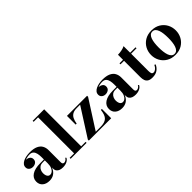

<svg xmlns="http://www.w3.org/2000/svg" viewBox="135 -1710 2681 2681"><g transform="rotate(-45 1475.5 -370.0)"><path d="M446 10Q413.5 10 388.2 0.8Q363 -8.5 348.5 -28.2Q334 -48 334 -79V-304.5Q334 -340.5 327 -373.8Q320 -407 299.8 -428Q279.5 -449 239.5 -449Q218.5 -449 194.2 -444.2Q170 -439.5 148.2 -429Q126.5 -418.5 112.5 -401.8Q98.5 -385 98.5 -361H75Q75 -392.5 98.8 -411.8Q122.5 -431 153.5 -431Q186.5 -431 211 -413.5Q235.5 -396 235.5 -363Q235.5 -327.5 210.5 -309.2Q185.5 -291 153.5 -291Q119.5 -291 96.8 -309.8Q74 -328.5 74 -361Q74 -389 90.5 -409.2Q107 -429.5 134.5 -442.5Q162 -455.5 195.8 -461.8Q229.5 -468 263.5 -468Q340 -468 385.8 -446.8Q431.5 -425.5 452 -388.5Q472.5 -351.5 472.5 -304.5V-64.5Q472.5 -47.5 479.2 -36Q486 -24.5 504.5 -24.5Q517 -24.5 534.2 -34.2Q551.5 -44 561.5 -64L573.5 -51.5Q559 -22.5 525.2 -6.2Q491.5 10 446 10ZM181.5 10Q116.5 10 77.8 -23.2Q39 -56.5 39 -113.5Q39 -180.5 97.2 -218.8Q155.5 -257 262 -257H380.5V-240H294Q256 -240 233 -222.8Q210 -205.5 199.8 -180Q189.5 -154.5 189.5 -129.5Q189.5 -105.5 195.8 -86Q202 -66.5 214.8 -55Q227.5 -43.5 247.5 -43.5Q268.5 -43.5 288.2 -58.2Q308 -73 321 -103.8Q334 -134.5 334 -182H346.5Q346.5 -123.5 326.5 -80.5Q306.5 -37.5 269.5 -13.8Q232.5 10 181.5 10Z M832 -750V-19.5H919.5V0H604.5V-19.5H692.5V-730.5H604.5V-750Z M964 0V-19.5L1232.5 -440.5H1163Q1116 -440.5 1085 -423.5Q1054 -406.5 1036.5 -372.5Q1019 -338.5 1011.5 -288H992V-460H1389.5V-440.5L1120 -19.5H1211.5Q1255 -19.5 1285.8 -28Q1316.5 -36.5 1336.8 -55.2Q1357 -74 1368.8 -105.8Q1380.5 -137.5 1386 -184H1405.5V0Z M1881 10Q1848.5 10 1823.2 0.8Q1798 -8.5 1783.5 -28.2Q1769 -48 1769 -79V-304.5Q1769 -340.5 1762 -373.8Q1755 -407 1734.8 -428Q1714.5 -449 1674.5 -449Q1653.5 -449 1629.2 -444.2Q1605 -439.5 1583.2 -429Q1561.5 -418.5 1547.5 -401.8Q1533.5 -385 1533.5 -361H1510Q1510 -392.5 1533.8 -411.8Q1557.5 -431 1588.5 -431Q1621.5 -431 1646 -413.5Q1670.5 -396 1670.5 -363Q1670.5 -327.5 1645.5 -309.2Q1620.5 -291 1588.5 -291Q1554.5 -291 1531.8 -309.8Q1509 -328.5 1509 -361Q1509 -389 1525.5 -409.2Q1542 -429.5 1569.5 -442.5Q1597 -455.5 1630.8 -461.8Q1664.5 -468 1698.5 -468Q1775 -468 1820.8 -446.8Q1866.5 -425.5 1887 -388.5Q1907.5 -351.5 1907.5 -304.5V-64.5Q1907.5 -47.5 1914.2 -36Q1921 -24.5 1939.5 -24.5Q1952 -24.5 1969.2 -34.2Q1986.5 -44 1996.5 -64L2008.5 -51.5Q1994 -22.5 1960.2 -6.2Q1926.5 10 1881 10ZM1616.5 10Q1551.5 10 1512.8 -23.2Q1474 -56.5 1474 -113.5Q1474 -180.5 1532.2 -218.8Q1590.5 -257 1697 -257H1815.5V-240H1729Q1691 -240 1668 -222.8Q1645 -205.5 1634.8 -180Q1624.5 -154.5 1624.5 -129.5Q1624.5 -105.5 1630.8 -86Q1637 -66.5 1649.8 -55Q1662.5 -43.5 1682.5 -43.5Q1703.5 -43.5 1723.2 -58.2Q1743 -73 1756 -103.8Q1769 -134.5 1769 -182H1781.5Q1781.5 -123.5 1761.5 -80.5Q1741.5 -37.5 1704.5 -13.8Q1667.5 10 1616.5 10Z M2218.5 7Q2170 7 2144.5 -9.2Q2119 -25.5 2109.2 -53.5Q2099.5 -81.5 2099.5 -116.5V-560Q2133.5 -560 2173.2 -567.8Q2213 -575.5 2239.5 -590V-100.5Q2239.5 -63 2248.2 -47.8Q2257 -32.5 2278 -32.5Q2300 -32.5 2322.2 -51Q2344.5 -69.5 2359 -101.5L2376.5 -93Q2357.5 -48.5 2319 -20.8Q2280.5 7 2218.5 7ZM2029.5 -440.5V-460H2346.5V-440.5Z M2668 10Q2592.5 10 2537.8 -23Q2483 -56 2453.2 -110.5Q2423.5 -165 2423.5 -230Q2423.5 -295 2453.2 -349.5Q2483 -404 2537.8 -437Q2592.5 -470 2668 -470Q2743.5 -470 2798 -437Q2852.5 -404 2882 -349.5Q2911.5 -295 2911.5 -230Q2911.5 -165 2882 -110.5Q2852.5 -56 2798 -23Q2743.5 10 2668 10ZM2668 -9.5Q2695.5 -9.5 2713.8 -27Q2732 -44.5 2743 -75.2Q2754 -106 2758.5 -145.8Q2763 -185.5 2763 -230Q2763 -275 2758.5 -314.8Q2754 -354.5 2743 -385Q2732 -415.5 2713.8 -433Q2695.5 -450.5 2668 -450.5Q2640.5 -450.5 2622 -433Q2603.5 -415.5 2592.8 -385Q2582 -354.5 2577.2 -314.8Q2572.5 -275 2572.5 -230Q2572.5 -185.5 2577.2 -145.8Q2582 -106 2592.8 -75.2Q2603.5 -44.5 2622 -27Q2640.5 -9.5 2668 -9.5Z"/></g></svg>

Font: Bodoni Moda
Style: Bold
Weight: 700
Designer: Owen Earl
Foundry: indestructible type
Version: Version 2.005